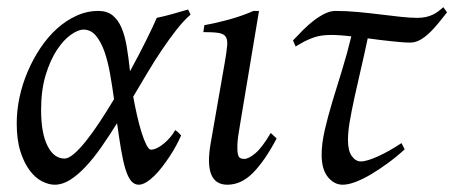

<svg xmlns="http://www.w3.org/2000/svg" viewBox="-20 -487 1247 527"><path d="M157.2 -51.8Q168 -51.8 183.3 -64.9Q198.7 -78.1 216.6 -100.6Q234.4 -123 253.9 -152.6Q273.4 -182.1 293 -214.8Q288.1 -250.5 282 -284.9Q275.9 -319.3 266.4 -346.2Q256.8 -373 242.9 -389.4Q229 -405.8 209 -405.8Q194.8 -405.8 174.8 -391.8Q154.8 -377.9 136.5 -350.3Q118.2 -322.8 105.5 -281.5Q92.8 -240.2 92.8 -185.1Q92.8 -121.6 110.4 -86.7Q127.9 -51.8 157.2 -51.8ZM502.9 -446.8Q482.9 -429.2 463.4 -404.1Q443.8 -378.9 424.1 -349.6Q404.3 -320.3 384.8 -287.6Q365.2 -254.9 345.7 -221.7Q350.1 -196.8 356 -170.9Q361.8 -145 368.4 -124Q375 -103 381.8 -89.6Q388.7 -76.2 394 -76.2Q401.9 -76.2 411.4 -80.8Q420.9 -85.4 430.2 -93.3Q439.5 -101.1 447.5 -110.6Q455.6 -120.1 460.9 -129.9Q467.3 -126 470.2 -122.6Q473.1 -119.1 477.1 -115.2Q471.7 -102.5 463.6 -87.6Q455.6 -72.8 445.8 -57.9Q436 -43 425 -28.8Q414.1 -14.6 403.1 -3.9Q392.1 6.8 381.1 13.4Q370.1 20 360.8 20Q348.6 20 339.8 9.5Q331.1 -1 324.5 -22.2Q317.9 -43.5 312.5 -75.2Q307.1 -106.9 301.3 -148.9Q279.8 -114.3 258.3 -83.5Q236.8 -52.7 215.3 -29.8Q193.8 -6.8 172.6 6.6Q151.4 20 129.9 20Q113.8 20 95.5 10.7Q77.1 1.5 61.8 -18.8Q46.4 -39.1 36.1 -71Q25.9 -103 25.9 -148.9Q25.9 -184.1 33.7 -220.5Q41.5 -256.8 56.2 -291Q70.8 -325.2 91.1 -355.5Q111.3 -385.7 136.2 -408.2Q161.1 -430.7 189.9 -443.8Q218.8 -457 250 -457Q273.9 -457 289.1 -444.8Q304.2 -432.6 313.5 -410.9Q322.8 -389.2 327.9 -358.6Q333 -328.1 336.9 -291.5Q349.6 -314.5 360.8 -336.2Q372.1 -357.9 381.6 -377Q391.1 -396 398.4 -411.6Q405.8 -427.2 410.2 -438Q431.2 -442.4 452.1 -448.2Q473.1 -454.1 496.1 -460.9Q499 -455.6 500.2 -452.9Q501.5 -450.2 502.9 -446.8Z M739.3 -106.9Q706.5 -44.9 674.3 -12.5Q642.1 20 604 20Q538.6 20 558.1 -92.8L597.2 -316.9Q602.1 -345.2 603.5 -361.8Q605 -378.4 599.4 -386.5Q593.8 -394.5 579.3 -396.7Q564.9 -398.9 538.1 -398.9L541 -418Q571.8 -423.3 607.7 -433.1Q643.6 -442.9 675.8 -457H690.9L638.2 -141.1Q632.3 -108.4 631.6 -90.3Q630.9 -72.3 633.1 -63.5Q635.3 -54.7 640.1 -52.7Q645 -50.8 650.9 -50.8Q662.1 -50.8 680.9 -66.4Q699.7 -82 723.1 -122.1Z M1090.8 -77.1Q1068.4 -56.6 1044.4 -39.1Q1020.5 -21.5 998 -8.3Q975.6 4.9 955.6 12.5Q935.5 20 920.9 20Q897 20 879.9 -1.2Q862.8 -22.5 862.8 -62Q862.8 -92.3 871.1 -128.7Q879.4 -165 891.8 -206.5Q904.3 -248 918.5 -293.5Q932.6 -338.9 944.3 -387.2Q927.7 -389.2 913.8 -390.1Q899.9 -391.1 889.6 -391.1Q876 -391.1 864.7 -389.6Q853.5 -388.2 842.3 -384.5Q831.1 -380.9 818.8 -374.8Q806.6 -368.7 791.5 -359.4L784.2 -376Q796.9 -389.6 811.3 -404.1Q825.7 -418.5 840.8 -430.2Q856 -441.9 871.3 -449.5Q886.7 -457 901.4 -457Q930.2 -457 961.7 -454.1Q993.2 -451.2 1022.9 -447.5Q1052.7 -443.8 1079.3 -440.9Q1106 -438 1125 -438Q1138.7 -438 1149.4 -440.4Q1160.2 -442.9 1168.5 -447Q1176.8 -451.2 1183.6 -456.3Q1190.4 -461.4 1196.8 -467.3L1207 -453.1Q1194.8 -437.5 1182.6 -422.6Q1170.4 -407.7 1158 -396Q1145.5 -384.3 1132.6 -377.2Q1119.6 -370.1 1106 -370.1Q1096.2 -370.1 1083 -371.1Q1069.8 -372.1 1054.7 -373.8Q1039.6 -375.5 1022.7 -377.4Q1005.9 -379.4 989.3 -381.8Q979.5 -335 969.7 -293.5Q960 -252 952.4 -216.8Q944.8 -181.6 939.9 -153.1Q935.1 -124.5 935.1 -103Q935.1 -72.8 945.8 -58.3Q956.5 -43.9 970.2 -43.9Q979 -43.9 991 -47.6Q1002.9 -51.3 1017.6 -57.9Q1032.2 -64.5 1048.6 -73.7Q1064.9 -83 1082 -94.2Z"/></svg>

Font: Akkhara
Style: Italic
Weight: 400
Italic angle: -7°
Designer: J. Victor Gaultney
Version: Version 1.00 June 13, 2006, initial release